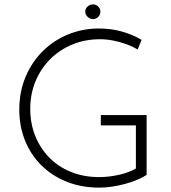

<svg xmlns="http://www.w3.org/2000/svg" viewBox="-20 -848 781 876"><path d="M649 -50Q631 -38 605.5 -27.5Q580 -17 551 -9Q522 -1 491.5 3.5Q461 8 434 8Q350 8 282.5 -19.5Q215 -47 167 -95.5Q119 -144 93.5 -208.5Q68 -273 68 -348Q68 -429 96.5 -497Q125 -565 175 -614.5Q225 -664 291 -691Q357 -718 431 -718Q487 -718 536.5 -704Q586 -690 626 -666L608 -622Q585 -636 556 -646.5Q527 -657 496.5 -663Q466 -669 436 -669Q368 -669 310 -645Q252 -621 209 -578Q166 -535 142 -477Q118 -419 118 -351Q118 -285 140.5 -228.5Q163 -172 204.5 -129.5Q246 -87 304 -63.5Q362 -40 433 -40Q475 -40 521 -50Q567 -60 600 -79V-276H440V-323H649ZM369 -795Q369 -809 380 -818.5Q391 -828 404 -828Q418 -828 428 -818.5Q438 -809 438 -795Q438 -780 428 -770.5Q418 -761 404 -761Q391 -761 380 -771Q369 -781 369 -795Z"/></svg>

Font: Josefin Sans Thin Light
Style: Regular
Weight: 300
Version: Version 2.000